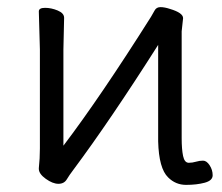

<svg xmlns="http://www.w3.org/2000/svg" viewBox="-20 -503 623 539"><path d="M424 -106V-377Q290 -166 185 -25Q175 -12 167.5 0.5Q160 13 144 13Q128 13 108.5 -1Q89 -15 89 -29V-31Q92 -58 92 -86V-364L89 -471Q89 -481 106.5 -481Q124 -481 142 -473.5Q160 -466 160 -453L158 -364V-94Q262 -231 404 -456Q409 -464 414 -473.5Q419 -483 430.5 -483Q442 -483 457 -478Q494 -467 494 -452L490 -415V-115Q490 -84 494 -65Q498 -46 510 -46Q520 -46 530 -49Q540 -52 550 -52Q560 -52 568.5 -39Q577 -26 577 -11Q577 4 554.5 10Q532 16 502.5 16Q473 16 452 -5Q426 -30 424 -106Z"/></svg>

Font: ToneOZ-Pinyin-WenKai-Regular
Style: Regular
Weight: 400
Designer: Fontworks Inc.
Foundry: ToneOZ
Version: Version 0.240331